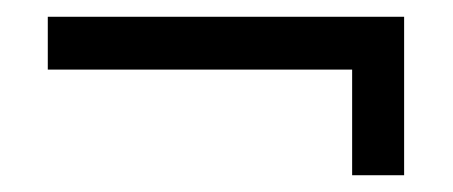

<svg xmlns="http://www.w3.org/2000/svg" viewBox="-20 -407 540 229"><path d="M37 -387H462V-198H400V-324H37Z"/></svg>

Font: PTSerifItalic
Style: Italic
Weight: 400
Italic angle: -12°
Designer: A.Korolkova, O.Umpeleva, V.Yefimov
Foundry: ParaType Ltd
Version: Version 1.000W OFL